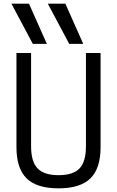

<svg xmlns="http://www.w3.org/2000/svg" viewBox="-20 -1020 640 1050"><path d="M300 10Q181 10 125.5 -44.5Q70 -99 70 -215V-730H150V-220Q150 -136 185.5 -99Q221 -62 300 -62Q380 -62 415 -99Q450 -136 450 -220V-730H530V-215Q530 -99 474.5 -44.5Q419 10 300 10ZM159.5 -780 42.4 -1000H138.4L236.3 -780ZM358.5 -780 241.4 -1000H337.4L435.3 -780Z"/></svg>

Font: M PLUS Code Latin 60
Style: Regular
Weight: 400
Width: 7
Monospace: yes
Designer: Coji Morishita
Foundry: UNDERFOREST DESIGN
Version: Version 1.005; ttfautohint (v1.8.3)